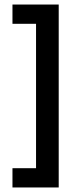

<svg xmlns="http://www.w3.org/2000/svg" viewBox="-20 -757 343 847"><path d="M35 70V-15H139V-652H35V-737H239V70Z"/></svg>

Font: Epunda Sans SemiBold
Style: Regular
Weight: 600
Designer: Simon Atzbach
Foundry: typofactur
Version: Version 2.204; ttfautohint (v1.8.4.7-5d5b)